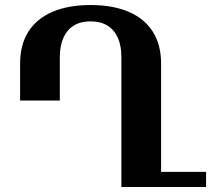

<svg xmlns="http://www.w3.org/2000/svg" viewBox="-20 -744 845 764"><path d="M601 0V-60H800V0ZM340 -724Q429 -724 492 -697Q555 -670 588 -618Q621 -566 621 -491V0H463V-516Q463 -563 448.5 -594.5Q434 -626 407 -642.5Q380 -659 340 -659Q301 -659 274 -642.5Q247 -626 232.5 -594Q218 -562 218 -516V-344H60V-491Q60 -566 93 -618Q126 -670 189 -697Q252 -724 340 -724Z"/></svg>

Font: Noto Serif Armenian
Style: Regular
Weight: 400
Designer: Monotype Design Team
Foundry: Monotype Imaging Inc.
Version: Version 2.007